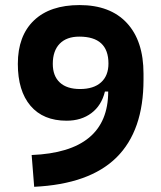

<svg xmlns="http://www.w3.org/2000/svg" viewBox="-20 -717 626 746"><path d="M112.8 8.8 103 -114.7Q400.4 -126.5 400.4 -361.3H387.7Q374.5 -307.1 335.2 -277.6Q295.9 -248 238.8 -248Q147.9 -248 98.6 -305.9Q49.3 -363.8 49.3 -468.8Q49.3 -577.6 111.8 -637.5Q174.3 -697.3 289.1 -697.3Q408.2 -697.3 472.9 -627.7Q537.6 -558.1 537.6 -430.7V-407.2Q537.6 -209 432.6 -105.2Q327.6 -1.5 112.8 8.8ZM291 -371.1Q343.8 -371.1 372.6 -397Q401.4 -422.9 401.4 -470.2Q401.4 -574.7 288.1 -574.7Q238.8 -574.7 211.9 -547.1Q185.1 -519.5 185.1 -468.8Q185.1 -421.9 212.4 -396.5Q239.7 -371.1 291 -371.1Z"/></svg>

Font: Caskaydia Cove
Style: Bold
Weight: 700
Monospace: yes
Designer: Aaron Bell
Foundry: Saja Typeworks
Version: Version 4.300; ttfautohint (v1.8.3)